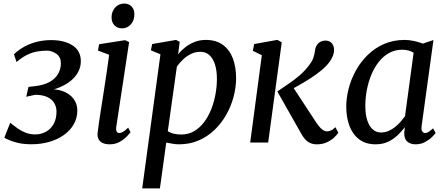

<svg xmlns="http://www.w3.org/2000/svg" viewBox="-20 -789 2473 1063"><path d="M154.6 9.7Q109.6 9.7 77.2 1.6Q44.7 -6.5 26.1 -15.3Q7.5 -24.1 3.9 -26.3L36.6 -109.5Q56.6 -93 77.6 -78.1Q98.7 -63.2 122.9 -54Q147.2 -44.8 175.1 -44.8Q207 -44.8 233.7 -59.2Q260.4 -73.6 276.6 -102Q292.8 -130.4 292.8 -171.1Q292.8 -196.6 280.6 -217.8Q268.4 -238.9 242.4 -251.5Q216.4 -264.1 174.6 -264.1L125.3 -253.4L137.6 -307.9L170.2 -311.5Q222.5 -317.2 254.7 -335.4Q286.9 -353.7 302 -380.6Q317.1 -407.5 317.1 -438.1Q317.1 -473.4 292.2 -491Q267.2 -508.6 238.9 -508.6Q215.2 -508.6 189.1 -504.5Q163 -500.5 133.9 -487.3Q104.9 -474 71.6 -445.6L57.2 -488.5Q85.7 -515.5 119 -532.9Q152.3 -550.2 188.7 -558.6Q225.2 -567 262.1 -567Q337.1 -567 382.3 -537.2Q427.5 -507.5 427.5 -450.4Q427.5 -418.8 413.5 -391.9Q399.4 -365 374.1 -343.5Q348.7 -322.1 314.1 -307.2Q279.5 -292.3 239 -285.1L234.2 -293.2Q287.5 -299 326.5 -284.8Q365.5 -270.6 386.8 -242.4Q408.1 -214.2 408.1 -178Q408.1 -135.1 388.2 -100.5Q368.2 -65.9 333.2 -41.3Q298.2 -16.6 252.3 -3.4Q206.5 9.7 154.6 9.7Z M587.3 10Q565.4 10 549.6 3.2Q533.8 -3.7 526.1 -17.6Q518.4 -31.5 520.3 -52.9Q522.3 -73.2 527.6 -108.2Q532.9 -143.2 539.8 -188.3Q546.8 -233.3 554.8 -283.9Q562.7 -334.4 570.3 -386.2Q577.9 -437.9 584.3 -485.7L522.2 -509.1L528.8 -544.1L672.7 -566.6L694.9 -556L623.9 -87.9Q621 -69.9 626 -61.1Q630.9 -52.4 639.1 -52.4Q649.4 -52.4 661 -59Q672.6 -65.6 689.6 -82.3L702.6 -57.1Q697.8 -49.9 682.5 -33.8Q667.3 -17.7 643.2 -3.9Q619 10 587.3 10ZM655 -632.1Q629.8 -632.1 613.4 -649.1Q597.1 -666.2 597.7 -694.6Q598.4 -727 618.4 -748.1Q638.5 -769.3 668 -769.3Q693.4 -769.3 708.8 -752.8Q724.2 -736.3 724 -710.2Q723.9 -675.7 704.4 -653.9Q684.9 -632.1 655 -632.1Z M767.3 254 868.3 -488.4 815.3 -510.5 822.6 -545.2 954.7 -568 974.9 -557.4 966.3 -488.7Q982.2 -508.6 1004.9 -526.7Q1027.7 -544.8 1056.4 -556.4Q1085.1 -568 1119.2 -568Q1175.7 -568 1212.9 -541.4Q1250.1 -514.8 1268.6 -467.2Q1287.1 -419.6 1287.1 -356Q1287.1 -305.3 1273.3 -253.3Q1259.6 -201.4 1232.9 -154.2Q1206.3 -107 1168 -70Q1129.7 -32.9 1080.1 -11.5Q1030.5 10 971 10Q954.4 10 936 6.9Q917.5 3.8 900.4 0.4L865.4 254ZM909 -62.9Q924.2 -52.8 943.2 -48.6Q962.2 -44.3 983.3 -44.3Q1023.4 -44.3 1055.1 -63Q1086.8 -81.7 1110.5 -113.4Q1134.3 -145.1 1149.9 -185.1Q1165.5 -225.1 1173.2 -268.4Q1180.9 -311.6 1180.9 -352.8Q1180.9 -399.3 1170 -432.7Q1159.1 -466.2 1138.8 -484.2Q1118.5 -502.2 1089.6 -502.2Q1060.7 -502.2 1035.6 -489.4Q1010.5 -476.6 991.1 -457.6Q971.7 -438.6 959.2 -420.3Z M1365.2 0 1429.6 -483.3 1379.9 -507.7 1387.2 -545.2 1515.8 -568.3 1539.9 -554.6 1464.7 0ZM1735 10.1Q1713.2 10.1 1697.2 2.7Q1681.1 -4.6 1669.8 -17.3Q1658.4 -30 1649.6 -45.8L1515.4 -282.6Q1549 -305.5 1580.5 -327Q1612.1 -348.6 1640 -372.7Q1667.9 -396.8 1690.1 -426.3Q1709.2 -450.6 1715.7 -471.2Q1722.1 -491.8 1724 -508.9Q1726.7 -528.7 1735.3 -540.9Q1743.8 -553.1 1756.1 -558.8Q1768.4 -564.4 1781.3 -564.4Q1803.6 -564.4 1816 -550.9Q1828.4 -537.3 1829.3 -516.5Q1830.2 -498.9 1823.9 -482Q1817.6 -465.1 1806.1 -448.7Q1788 -422.9 1758.2 -398.6Q1728.5 -374.3 1695.4 -353.4Q1662.4 -332.4 1633.1 -316.1Q1603.8 -299.8 1586.3 -289.7L1590.9 -324.1L1733.5 -106.7Q1747 -86.2 1761.9 -73.9Q1776.8 -61.7 1789.3 -61.7Q1799 -61.7 1810.6 -66.1Q1822.2 -70.5 1836.9 -84.7L1853.3 -54.3Q1845.3 -41.6 1828.8 -26.5Q1812.2 -11.4 1788.4 -0.7Q1764.6 10.1 1735 10.1Z M2314.5 -92.9Q2311.3 -69.7 2318.2 -61Q2325 -52.4 2333.5 -52.4Q2342.7 -52.4 2352.8 -58.8Q2363 -65.3 2377.8 -78.6L2391.8 -53Q2387.8 -46.3 2372.7 -31.1Q2357.6 -15.9 2334 -2.9Q2310.3 10 2280.9 10Q2252.6 10 2235 -4.9Q2217.4 -19.9 2218 -53.8L2221.7 -84.8Q2204 -62.2 2181.3 -40.3Q2158.6 -18.5 2128.7 -4.2Q2098.8 10 2059.9 10Q2004.7 10 1968.6 -17.5Q1932.5 -44.9 1914.7 -92.1Q1897 -139.4 1897 -198.1Q1897 -247.4 1910.6 -299.5Q1924.2 -351.6 1950.8 -399.5Q1977.3 -447.3 2016.5 -485.4Q2055.6 -523.6 2107.1 -545.8Q2158.5 -568 2221.5 -568Q2244.5 -568 2272.3 -562Q2300.2 -555.9 2321.3 -547.7L2379.8 -567.3ZM2269.9 -497Q2256.4 -505.8 2240.4 -509.7Q2224.3 -513.7 2206.9 -513.7Q2166.4 -513.7 2133.8 -495.4Q2101.2 -477.2 2076.7 -445.8Q2052.1 -414.5 2035.6 -374.3Q2019.2 -334.2 2010.9 -290.2Q2002.6 -246.3 2002.6 -203.4Q2002.6 -155.2 2013.6 -122.1Q2024.5 -89.1 2043.9 -72.3Q2063.2 -55.5 2088.6 -55.5Q2111.8 -55.5 2131.7 -64.1Q2151.6 -72.8 2168.3 -86.6Q2185 -100.4 2198.6 -115.8Q2212.1 -131.3 2222.3 -145.3Z"/></svg>

Font: Merriweather Light
Style: Italic
Weight: 300
Italic angle: -7.8°
Designer: Eben Sorkin
Foundry: Eben Sorkin
Version: Version 2.101